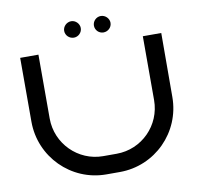

<svg xmlns="http://www.w3.org/2000/svg" viewBox="-90 -941 1074 1036"><g transform="rotate(-10 447.0 -423.5)"><path d="M833 -700H733V-350C733 -212 622 -100 484 -100H410C273 -100 161 -212 161 -350V-700H61V-350C61 -157 217 0 410 0H484C677 0 833 -156 833 -350L834 -700ZM411 -802C411 -826 390 -847 366 -847C341 -847 320 -826 320 -802C320 -777 341 -757 366 -757C390 -757 411 -777 411 -802ZM574 -802C574 -826 553 -847 528 -847C503 -847 483 -826 483 -802C483 -777 503 -757 528 -757C553 -757 574 -777 574 -802Z"/></g></svg>

Font: Bruno Ace SC
Style: Regular
Weight: 400
Designer: Astigmatic (AOETI)
Foundry: Astigmatic (AOETI)
Version: Version 1.000